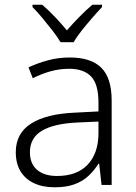

<svg xmlns="http://www.w3.org/2000/svg" viewBox="-20 -785 576 815"><path d="M276 -541Q366 -541 410 -497.5Q454 -454 454 -358V0H411L401 -90H398Q379 -60 354.5 -37.5Q330 -15 295.5 -2.5Q261 10 212 10Q161 10 124 -7.5Q87 -25 67 -58Q47 -91 47 -139Q47 -219 112 -260.5Q177 -302 301 -307L398 -312V-349Q398 -428 366.5 -460.5Q335 -493 274 -493Q233 -493 195 -482.5Q157 -472 119 -453L101 -499Q139 -517 183.5 -529Q228 -541 276 -541ZM308 -265Q207 -260 157 -229.5Q107 -199 107 -139Q107 -90 137.5 -64Q168 -38 222 -38Q306 -38 351.5 -85.5Q397 -133 398 -217V-269ZM237 -606Q224 -628 203 -655Q182 -682 159.5 -709Q137 -736 118 -755V-765H159Q186 -742 213.5 -713Q241 -684 264 -656Q288 -684 316.5 -713Q345 -742 372 -765H413V-755Q395 -736 371.5 -709Q348 -682 326.5 -655Q305 -628 293 -606Z"/></svg>

Font: Noto Sans Khmer Light
Style: Regular
Weight: 300
Version: Version 2.003